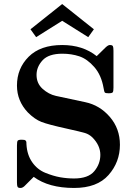

<svg xmlns="http://www.w3.org/2000/svg" viewBox="-20 -920 678 951"><path d="M131 -775 288 -900 445 -775 417 -736 288 -817 159 -736ZM64 -17V-199Q64 -218 67.5 -223Q71 -228 88 -228Q96 -228 100.5 -227Q105 -226 107.5 -223Q110 -220 110.5 -216.5Q111 -213 111 -205Q114 -153 139.5 -116.5Q165 -80 204.5 -64Q244 -48 278 -42Q312 -36 347 -36Q417 -36 447 -72Q477 -108 477 -153Q477 -200 437 -240Q421 -255 401.5 -261Q382 -267 310 -283Q219 -303 185.5 -316Q152 -329 118 -363Q64 -420 64 -496Q64 -581 122 -639Q180 -697 288 -697Q390 -697 459 -642L504 -686Q516 -697 524 -697Q536 -697 539 -691.5Q542 -686 542 -669V-486Q542 -468 538.5 -463Q535 -458 518 -458Q503 -458 499.5 -461.5Q496 -465 493 -484Q482 -548 447 -588Q412 -628 373 -641Q334 -654 289 -654Q221 -654 191 -621.5Q161 -589 161 -549Q161 -507 191 -480Q221 -453 257 -445L402 -414Q474 -399 524 -341Q574 -283 574 -203Q574 -117 517.5 -53Q461 11 347 11Q221 11 147 -44L101 2Q91 11 82 11Q70 11 67 5.5Q64 0 64 -17Z"/></svg>

Font: CMU Serif
Style: Bold
Weight: 700
Version: Version 0.7.0